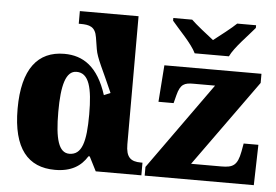

<svg xmlns="http://www.w3.org/2000/svg" viewBox="-53 -839 1323 922"><g transform="rotate(5 608.5 -378.0)"><path d="M1028 -606C1049 -651 1114 -715 1145 -753V-766H1054C1033 -745 975 -700 945 -677C915 -700 858 -745 837 -766H746V-753C777 -715 842 -651 863 -606ZM243 10C321 10 368 -20 398 -69H404L439 0H659V-61H651C602 -61 579 -80 579 -143V-760H296V-699H304C348 -699 376 -692 384 -641L393 -585C400 -541 430 -490 477 -381L446 -368C403 -502 331 -549 240 -549C113 -549 39 -460 39 -267C39 -75 113 10 243 10ZM1201 0 1206 -195H1135L1128 -156C1115 -87 1093 -76 1037 -76H892L1191 -492V-536H723L710 -359H783L793 -398C807 -453 827 -460 870 -460H974L675 -42V0ZM305 -73C254 -73 235 -138 235 -269C235 -397 254 -468 306 -468C366 -468 384 -397 384 -270C384 -137 366 -73 305 -73Z"/></g></svg>

Font: UArctic Serif Black
Style: Regular
Weight: 900
Designer: Customization by Puisto advertising & original work Monotype Design Team
Foundry: Monotype Imaging Inc.
Version: Version 2.004